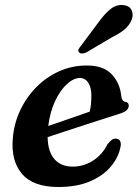

<svg xmlns="http://www.w3.org/2000/svg" viewBox="-20 -736 551 768"><path d="M461 -144Q452.5 -104 422 -68.2Q391.5 -32.5 339.2 -10.2Q287 12 213.5 12Q113.5 12 68.8 -39.5Q24 -91 31 -180Q35.5 -240.5 60.2 -293.5Q85 -346.5 125.2 -387.2Q165.5 -428 217 -451Q268.5 -474 327.5 -474Q394 -474 427 -438.8Q460 -403.5 465 -352Q467.5 -331 480 -329Q495 -327 495 -313.5Q495 -304 487.2 -295.8Q479.5 -287.5 458 -281Q436 -274 400.5 -262.5Q365 -251 323.8 -237.8Q282.5 -224.5 242.2 -211.2Q202 -198 170.5 -187.5Q171.5 -129 198 -99.2Q224.5 -69.5 270.5 -69.5Q314 -69.5 351.5 -93.2Q389 -117 410 -159Q420.5 -172 427.8 -177Q435 -182 443.5 -181.5Q454 -181.5 460 -172.5Q466 -163.5 461 -144ZM300 -424Q274 -424 247.2 -399.2Q220.5 -374.5 200.2 -331.2Q180 -288 173 -232Q212 -245.5 258.5 -261.5Q305 -277.5 339 -289.5Q345.5 -316.5 345.5 -355Q345.5 -385.5 333.2 -404.8Q321 -424 300 -424ZM376 -649.5Q400 -682.5 423.5 -700.8Q447 -719 474.5 -715.5Q499 -712.5 506.8 -694.5Q514.5 -676.5 506.5 -657Q497.5 -634.5 478.5 -618.5Q459.5 -602.5 428 -587L324 -525.5Q315.5 -522 307.5 -522Q299.5 -522 296 -527Q291 -532.5 294.5 -539.2Q298 -546 304 -553Z"/></svg>

Font: Fraunces 9pt S000 SemiBold
Style: Italic
Weight: 600
Italic angle: -16°
Version: Version 1.000; ttfautohint (v1.8.3)